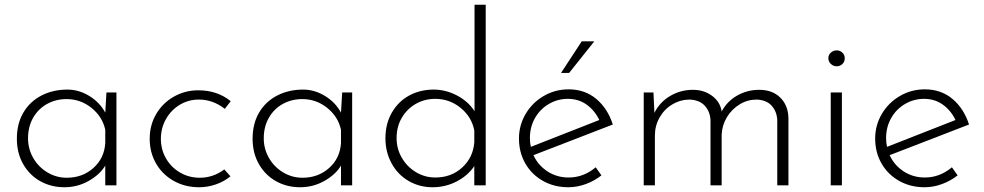

<svg xmlns="http://www.w3.org/2000/svg" viewBox="-20 -780 4139 808"><path d="M470 -391V0H423V-83Q400 -45 353 -18.5Q306 8 251 8Q195 8 149.5 -17.5Q104 -43 77.5 -89.5Q51 -136 51 -196Q51 -260 78.5 -306.5Q106 -353 154.5 -378Q203 -403 264 -403Q312 -403 356 -376Q400 -349 423 -306L428 -391ZM423 -178V-234Q411 -289 365 -326Q319 -363 260 -363Q215 -363 178 -342.5Q141 -322 119.5 -284.5Q98 -247 98 -198Q98 -153 120 -115Q142 -77 179.5 -54.5Q217 -32 261 -32Q327 -32 373 -73Q419 -114 423 -178Z M818 8Q759 8 711.5 -18.5Q664 -45 637 -91.5Q610 -138 610 -196Q610 -254 637.5 -300.5Q665 -347 712 -373.5Q759 -400 814 -400Q895 -400 951 -354L926 -322Q876 -361 817 -361Q773 -361 736.5 -339Q700 -317 678.5 -279Q657 -241 657 -196Q657 -151 678.5 -113.5Q700 -76 737.5 -54Q775 -32 821 -32Q877 -32 924 -67L950 -38Q923 -16 888.5 -4Q854 8 818 8Z M1462 -391V0H1415V-83Q1392 -45 1345 -18.5Q1298 8 1243 8Q1187 8 1141.5 -17.5Q1096 -43 1069.5 -89.5Q1043 -136 1043 -196Q1043 -260 1070.5 -306.5Q1098 -353 1146.5 -378Q1195 -403 1256 -403Q1304 -403 1348 -376Q1392 -349 1415 -306L1420 -391ZM1415 -178V-234Q1403 -289 1357 -326Q1311 -363 1252 -363Q1207 -363 1170 -342.5Q1133 -322 1111.5 -284.5Q1090 -247 1090 -198Q1090 -153 1112 -115Q1134 -77 1171.5 -54.5Q1209 -32 1253 -32Q1319 -32 1365 -73Q1411 -114 1415 -178Z M2024 -760V0H1976V-81Q1949 -41 1902 -16.5Q1855 8 1800 8Q1745 8 1699.5 -18.5Q1654 -45 1628 -92.5Q1602 -140 1602 -198Q1602 -259 1629 -306Q1656 -353 1702 -378Q1748 -403 1805 -403Q1856 -403 1903.5 -378Q1951 -353 1977 -312V-760ZM1976 -181V-231Q1965 -288 1918.5 -326Q1872 -364 1812 -364Q1767 -364 1730 -343Q1693 -322 1671 -284.5Q1649 -247 1649 -199Q1649 -154 1671 -116Q1693 -78 1730.5 -55.5Q1768 -33 1812 -33Q1879 -33 1925 -75Q1971 -117 1976 -181Z M2487 -76 2511 -42Q2482 -19 2445.5 -5.5Q2409 8 2372 8Q2312 8 2264.5 -19Q2217 -46 2190.5 -92.5Q2164 -139 2164 -197Q2164 -253 2192 -300.5Q2220 -348 2268 -376Q2316 -404 2373 -404Q2441 -404 2489 -364Q2537 -324 2559 -256L2225 -127Q2244 -85 2283.5 -59Q2323 -33 2373 -33Q2436 -33 2487 -76ZM2210 -199Q2210 -178 2214 -162L2502 -275Q2483 -315 2449 -339.5Q2415 -364 2370 -364Q2326 -364 2289 -342Q2252 -320 2231 -282.5Q2210 -245 2210 -199ZM2375 -473H2341L2428 -606H2481Z M3298 -285V0H3251V-275Q3249 -311 3227.5 -335Q3206 -359 3165 -361Q3126 -361 3093 -341Q3060 -321 3039.5 -287.5Q3019 -254 3017 -214V0H2970V-275Q2968 -311 2946 -335Q2924 -359 2883 -361Q2844 -361 2810 -341Q2776 -321 2756 -286Q2736 -251 2736 -210V0H2689V-391H2730L2734 -305Q2756 -350 2800 -376Q2844 -402 2896 -402Q2943 -402 2977 -376.5Q3011 -351 3017 -311Q3040 -354 3082.5 -378Q3125 -402 3175 -402Q3230 -402 3263 -370Q3296 -338 3298 -285Z M3523 -391V0H3476V-391ZM3501 -568Q3515 -568 3525 -558.5Q3535 -549 3535 -535Q3535 -520 3525 -510.5Q3515 -501 3501 -501Q3487 -501 3476.5 -511Q3466 -521 3466 -535Q3466 -549 3476.5 -558.5Q3487 -568 3501 -568Z M3986 -76 4010 -42Q3981 -19 3944.5 -5.5Q3908 8 3871 8Q3811 8 3763.5 -19Q3716 -46 3689.5 -92.5Q3663 -139 3663 -197Q3663 -253 3691 -300.5Q3719 -348 3767 -376Q3815 -404 3872 -404Q3940 -404 3988 -364Q4036 -324 4058 -256L3724 -127Q3743 -85 3782.5 -59Q3822 -33 3872 -33Q3935 -33 3986 -76ZM3709 -199Q3709 -178 3713 -162L4001 -275Q3982 -315 3948 -339.5Q3914 -364 3869 -364Q3825 -364 3788 -342Q3751 -320 3730 -282.5Q3709 -245 3709 -199Z"/></svg>

Font: Josefin Sans Light
Style: Regular
Weight: 300
Designer: Santiago Orozco
Foundry: Typemade
Version: Version 2.000